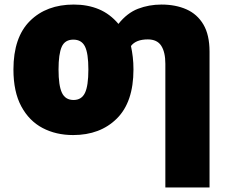

<svg xmlns="http://www.w3.org/2000/svg" viewBox="-20 -583 1004 843"><path d="M566 -278Q566 -135 493 -62.5Q420 10 301 10Q226 10 167 -21Q108 -52 73.5 -116Q39 -180 39 -278Q39 -419 111.5 -491Q184 -563 304 -563Q365 -563 414 -542.5Q463 -522 500 -478Q538 -526 586 -544.5Q634 -563 689 -563Q751 -563 798.5 -542Q846 -521 873 -475.5Q900 -430 900 -356V240H706V-303Q706 -354 688 -382Q670 -410 629 -410Q577 -410 555 -381Q560 -358 563 -332.5Q566 -307 566 -278ZM237 -278Q237 -207 252 -175.5Q267 -144 303 -144Q338 -144 353 -175Q368 -206 368 -278Q368 -349 353 -379Q338 -409 302 -409Q265 -409 251 -377.5Q237 -346 237 -278Z"/></svg>

Font: Noto Sans Black
Style: Regular
Weight: 900
Designer: Monotype Design Team
Foundry: Monotype Imaging Inc.
Version: Version 2.007